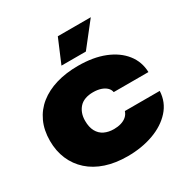

<svg xmlns="http://www.w3.org/2000/svg" viewBox="-172 -894 1019 1049"><g transform="rotate(-30 337.5 -369.5)"><path d="M337 10Q261 10 200.5 -10Q140 -30 97.5 -68Q55 -106 32.5 -158.5Q10 -211 10 -275Q10 -342 34 -394Q58 -446 102.5 -481.5Q147 -517 209 -535.5Q271 -554 347 -554Q443 -554 513 -526Q583 -498 622.5 -448Q662 -398 664 -332H445Q442 -349 429 -361.5Q416 -374 395 -381Q374 -388 346 -388Q318 -388 296 -380Q274 -372 260 -356.5Q246 -341 238.5 -320.5Q231 -300 231 -274Q231 -234 245.5 -207.5Q260 -181 286 -168.5Q312 -156 346 -156Q370 -156 390.5 -162Q411 -168 425.5 -180.5Q440 -193 446 -212H666Q663 -143 618 -93Q573 -43 499.5 -16.5Q426 10 337 10ZM270 -600 333 -749H541L424 -600Z"/></g></svg>

Font: Mona Sans Expanded Black
Style: Regular
Weight: 900
Width: 7
Designer: Deni Anggara
Foundry: GitHub
Version: Version 2.000